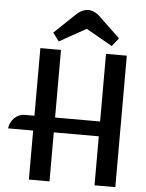

<svg xmlns="http://www.w3.org/2000/svg" viewBox="-88 -1027 818 1077"><g transform="rotate(5 321.0 -488.5)"><path d="M115.7 0H231.9V-275.9H485.4V0H602.5V-740.2H485.4V-359.4H231.9V-740.2H115.7V-359.4H60.1C17.1 -359.4 -20.5 -322.3 -25.4 -275.9H115.7ZM215.3 -786.6C265.1 -814 316.9 -844.2 365.7 -870.6L513.2 -786.6C527.3 -804.7 535.6 -814 550.3 -833L433.6 -944.3C410.2 -967.3 385.7 -976.6 365.7 -976.6C342.8 -976.6 320.3 -966.8 296.9 -944.3L180.2 -833C192.4 -815.9 202.6 -804.7 215.3 -786.6Z"/></g></svg>

Font: Atomic Age
Style: Regular
Weight: 400
Designer: James Grieshaber
Foundry: James Grieshaber
Version: Version 1.002